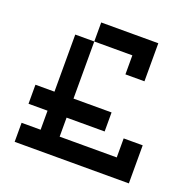

<svg xmlns="http://www.w3.org/2000/svg" viewBox="-124 -824 948 948"><g transform="rotate(20 350.0 -350.0)"><path d="M50 0H650V-200H550V-100H250V-200H450V-300H250V-600H150V-300H50V-200H150V-100H50ZM250 -600H450V-500H550V-700H250Z"/></g></svg>

Font: Connection Serif
Style: Regular
Weight: 400
Version: Version 0.2